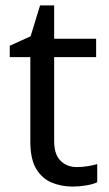

<svg xmlns="http://www.w3.org/2000/svg" viewBox="-20 -679 401 709"><path d="M264 -62Q284 -62 305 -65.5Q326 -69 339 -73V-6Q325 1 299 5.5Q273 10 249 10Q207 10 171.5 -4.5Q136 -19 114 -55Q92 -91 92 -156V-468H16V-510L93 -545L128 -659H180V-536H335V-468H180V-158Q180 -109 203.5 -85.5Q227 -62 264 -62Z"/></svg>

Font: hexumalayalam05
Style: Book
Weight: 400
Designer: Jelle Bosma - Monotype Design Team
Foundry: Monotype Imaging Inc.
Version: Version 2.003